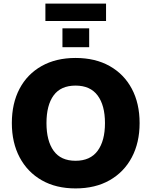

<svg xmlns="http://www.w3.org/2000/svg" viewBox="-20 -1039 844 1070"><path d="M46 -353Q46 -463 89 -544.5Q132 -626 212 -671Q292 -716 401 -716Q511 -716 591 -671Q671 -626 714.5 -544.5Q758 -463 758 -353Q758 -244 714.5 -162Q671 -80 591 -34.5Q511 11 401 11Q292 11 212.5 -34.5Q133 -80 89.5 -162Q46 -244 46 -353ZM239 -353Q239 -254 279 -198.5Q319 -143 401 -143Q483 -143 524 -198.5Q565 -254 565 -353Q565 -452 524 -507Q483 -562 401 -562Q319 -562 279 -507.5Q239 -453 239 -353ZM233 -922V-1019H571V-922ZM328 -776V-881H477V-776Z"/></svg>

Font: Mulish ExtraLight Black
Style: Regular
Weight: 900
Version: Version 3.603